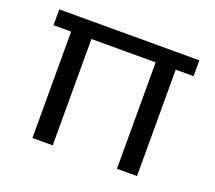

<svg xmlns="http://www.w3.org/2000/svg" viewBox="-98 -679 906 809"><g transform="rotate(20 355.0 -274.0)"><path d="M667 -548V-477H587V0H497V-477H209V0H118V-477H39V-548Z"/></g></svg>

Font: Poppins A&M
Style: Regular-A&M
Weight: 400
Designer: Ninad Kale (Devanagari), Jonny Pinhorn (Latin)
Foundry: Indian Type Foundry
Version: 4.004